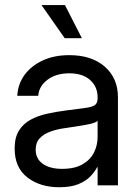

<svg xmlns="http://www.w3.org/2000/svg" viewBox="-20 -748 558 775"><path d="M218.8 7.8Q142.1 7.8 90.6 -31.7Q39.1 -71.3 39.1 -148.4Q39.1 -192.9 56.4 -220.7Q73.7 -248.5 102.8 -264.4Q131.8 -280.3 168.7 -288.6Q205.6 -296.9 244.1 -301.8Q293.5 -308.6 321.8 -312Q350.1 -315.4 362.1 -323.2Q374 -331.1 374 -350.6V-355.5Q374 -397.5 344 -424.8Q314 -452.1 259.8 -452.1Q206.1 -452.1 171.6 -426Q137.2 -399.9 134.3 -361.3H49.8Q52.2 -408.7 79.1 -445.6Q106 -482.4 152.3 -503.9Q198.7 -525.4 259.8 -525.4Q350.1 -525.4 403.1 -478.8Q456.1 -432.1 456.1 -355.5V0H374V-73.2H372.1Q362.8 -54.7 344.7 -35.9Q326.7 -17.1 296.1 -4.6Q265.6 7.8 218.8 7.8ZM230.5 -66.4Q281.2 -66.4 313 -84.7Q344.7 -103 359.4 -132.3Q374 -161.6 374 -195.3V-259.8Q364.7 -251 324.7 -243.9Q284.7 -236.8 240.2 -230.5Q210.4 -226.6 183.8 -217Q157.2 -207.5 140.6 -190.2Q124 -172.9 124 -143.6Q124 -107.4 152.6 -86.9Q181.2 -66.4 230.5 -66.4ZM241.2 -593.8 147.5 -727.5H242.2L310.5 -593.8Z"/></svg>

Font: Inter Display
Style: Regular
Weight: 400
Designer: Rasmus Andersson
Foundry: rsms
Version: Version 4.000;git-37864ae